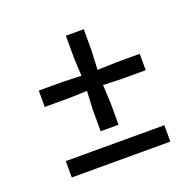

<svg xmlns="http://www.w3.org/2000/svg" viewBox="-84 -507 607 595"><g transform="rotate(-20 219.5 -209.5)"><path d="M249 -104V-175L246 -236L308 -234H386V-288H308L246 -286L249 -348V-419H190V-348L193 -286L131 -288H53V-234H131L193 -236L190 -175V-104ZM382 0V-54H57V0Z"/></g></svg>

Font: Yrsa
Style: Regular
Weight: 400
Designer: Anna Giedrys (Yrsa+Rasa design), David Brezina (Yrsa art-direction, Rasa art-direction, design)
Foundry: Rosetta Type Foundry
Version: Version 1.001;PS 1.1;hotconv 1.0.88;makeotf.lib2.5.647800